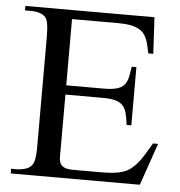

<svg xmlns="http://www.w3.org/2000/svg" viewBox="-49 -709 710 756"><g transform="rotate(5 305.5 -331.0)"><path d="M531.2 0H21V-18.6H43.9Q48.3 -18.6 54.9 -19.3Q61.5 -20 69.1 -21.7Q76.7 -23.4 84 -26.4Q91.3 -29.3 96.2 -33.7Q101.1 -38.1 104.7 -43.5Q108.4 -48.8 110.8 -58.1Q113.3 -67.4 114.5 -81.5Q115.7 -95.7 115.7 -117.7V-547.4Q115.7 -579.6 112.3 -598.9Q108.9 -618.2 103 -624.5Q85.4 -644.5 43.9 -644.5H21V-662.1H531.2L539.1 -518.1H519.5Q516.1 -532.2 513.4 -545.7Q510.7 -559.1 506.1 -571.3Q501.5 -583.5 494.1 -593.5Q486.8 -603.5 473.9 -610.8Q460.9 -618.2 441.2 -622.3Q421.4 -626.5 392.1 -626.5H208.5V-364.7H354.5Q388.2 -364.7 407.5 -370.1Q426.8 -375.5 437 -387.2Q447.3 -398.9 451.4 -417Q455.6 -435.1 459 -460H477.5V-230H459Q455.6 -255.9 451.2 -274.4Q446.8 -293 436.5 -304.9Q426.3 -316.9 407.2 -322.5Q388.2 -328.1 354.5 -328.1H208.5V-80.1Q208.5 -66.9 213.1 -56.9Q217.8 -46.9 229.5 -41.3Q241.2 -35.6 264.6 -35.6H376.5Q403.3 -35.6 423.8 -37.8Q444.3 -40 460.7 -45.4Q477.1 -50.8 490 -60.3Q502.9 -69.8 515.4 -84.2Q527.8 -98.6 540.5 -118.9Q553.2 -139.2 568.8 -166.5H588.9Z"/></g></svg>

Font: GodaGr
Style: Regular
Weight: 400
Version: 1.0.0